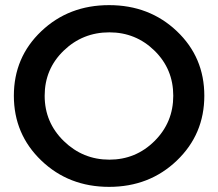

<svg xmlns="http://www.w3.org/2000/svg" viewBox="-20 -723 850 748"><path d="M141 -601.5Q248 -703 405 -703Q562 -703 669 -601.5Q776 -500 776 -350Q776 -200 669 -97.5Q562 5 405 5Q248 5 141 -97.5Q34 -200 34 -350Q34 -500 141 -601.5ZM406 -597Q302 -597 228 -525.5Q154 -454 154 -350Q154 -246 228.5 -173.5Q303 -101 406 -101Q509 -101 582 -173.5Q655 -246 655 -350Q655 -454 582 -525.5Q509 -597 406 -597Z"/></svg>

Font: Trueno
Style: Round
Weight: 400
Designer: Julieta Ulanovsky, Jasper
Foundry: Julieta Ulanovsky, Cannot Into Space Fonts
Version: Version 3.001